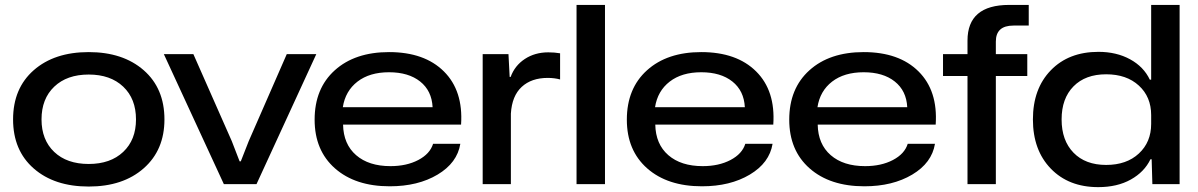

<svg xmlns="http://www.w3.org/2000/svg" viewBox="-20 -749 4874 781"><path d="M33.2 -263.2Q33.2 -389.6 117.2 -463.4Q201.2 -537.1 340.8 -537.1Q480 -537.1 564.5 -463.4Q648.9 -389.6 648.9 -263.2Q648.9 -138.7 564.7 -64.5Q480.5 9.8 340.8 9.8Q201.2 9.8 117.2 -63.7Q33.2 -137.2 33.2 -263.2ZM148.9 -263.2Q148.9 -180.2 200.4 -131.1Q252 -82 340.8 -82Q429.2 -82 481.2 -131.1Q533.2 -180.2 533.2 -263.2Q533.2 -347.2 481.2 -396.5Q429.2 -445.8 340.8 -445.8Q252.4 -445.8 200.7 -396.5Q148.9 -347.2 148.9 -263.2Z M890.6 0 646.5 -528.8H766.6L922.9 -174.8L954.6 -92.8H959.5L991.7 -174.8L1146.5 -528.8H1266.6L1023.4 0Z M1565.4 8.8Q1425.3 8.8 1342.5 -64.2Q1259.8 -137.2 1259.8 -262.2Q1259.8 -389.2 1341.8 -463.1Q1423.8 -537.1 1562.5 -537.1Q1706.5 -537.1 1785.6 -458.5Q1864.7 -379.9 1855.5 -242.2H1375.5Q1377 -162.6 1428.5 -117.9Q1480 -73.2 1568.4 -73.2Q1633.8 -73.2 1681.4 -98.1Q1729 -123 1741.7 -164.1H1852.5Q1839.8 -86.4 1760 -38.8Q1680.2 8.8 1565.4 8.8ZM1374.5 -313H1739.7Q1736.3 -379.9 1689 -417.5Q1641.6 -455.1 1562.5 -455.1Q1483.4 -455.1 1434.1 -417Q1384.8 -378.9 1374.5 -313Z M1943.4 0V-528.8H2048.3L2053.2 -436H2057.1Q2073.7 -481.9 2114.7 -509Q2155.8 -536.1 2210.4 -536.1Q2235.8 -536.1 2258.3 -532.2V-425.8Q2235.4 -432.1 2208 -432.1Q2141.6 -432.1 2102.1 -395.5Q2062.5 -358.9 2058.1 -287.1V0Z M2325.2 0V-729H2440.9V0Z M2835.4 8.8Q2695.3 8.8 2612.5 -64.2Q2529.8 -137.2 2529.8 -262.2Q2529.8 -389.2 2611.8 -463.1Q2693.8 -537.1 2832.5 -537.1Q2976.6 -537.1 3055.7 -458.5Q3134.8 -379.9 3125.5 -242.2H2645.5Q2647 -162.6 2698.5 -117.9Q2750 -73.2 2838.4 -73.2Q2903.8 -73.2 2951.4 -98.1Q2999 -123 3011.7 -164.1H3122.6Q3109.9 -86.4 3030 -38.8Q2950.2 8.8 2835.4 8.8ZM2644.5 -313H3009.8Q3006.3 -379.9 2959 -417.5Q2911.6 -455.1 2832.5 -455.1Q2753.4 -455.1 2704.1 -417Q2654.8 -378.9 2644.5 -313Z M3496.1 8.8Q3356 8.8 3273.2 -64.2Q3190.4 -137.2 3190.4 -262.2Q3190.4 -389.2 3272.5 -463.1Q3354.5 -537.1 3493.2 -537.1Q3637.2 -537.1 3716.3 -458.5Q3795.4 -379.9 3786.1 -242.2H3306.2Q3307.6 -162.6 3359.1 -117.9Q3410.6 -73.2 3499 -73.2Q3564.5 -73.2 3612.1 -98.1Q3659.7 -123 3672.4 -164.1H3783.2Q3770.5 -86.4 3690.7 -38.8Q3610.8 8.8 3496.1 8.8ZM3305.2 -313H3670.4Q3667 -379.9 3619.6 -417.5Q3572.3 -455.1 3493.2 -455.1Q3414.1 -455.1 3364.7 -417Q3315.4 -378.9 3305.2 -313Z M3915.5 0V-439.9H3815.9V-528.8H3915.5V-584Q3915.5 -729 4085 -729H4164.6V-645H4102.5Q4030.8 -645 4030.8 -580.1V-528.8H4158.7V-439.9H4030.8V0Z M4447.3 12.2Q4327.1 12.2 4254.4 -63Q4181.6 -138.2 4181.6 -263.2Q4181.6 -388.2 4254.4 -463.1Q4327.1 -538.1 4448.2 -538.1Q4521.5 -538.1 4576.9 -507.8Q4632.3 -477.5 4657.2 -424.8H4662.6V-729H4778.3V0H4667.5L4664.6 -101.1H4659.7Q4634.8 -49.3 4579.6 -18.6Q4524.4 12.2 4447.3 12.2ZM4479.5 -78.1Q4562.5 -78.1 4612.5 -124.5Q4662.6 -170.9 4662.6 -245.1V-280.8Q4662.6 -355 4612.5 -400.9Q4562.5 -446.8 4479.5 -446.8Q4395 -446.8 4346.7 -397.7Q4298.3 -348.6 4298.3 -263.2Q4298.3 -177.7 4346.7 -127.9Q4395 -78.1 4479.5 -78.1Z"/></svg>

Font: Lumene Sans Expanded Medium
Style: Regular
Weight: 500
Width: 7
Designer: Deni Anggara
Version: Version 1.003;Glyphs 3.1.2 (3151)